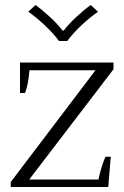

<svg xmlns="http://www.w3.org/2000/svg" viewBox="-20 -748 497 768"><path d="M93 -701 122 -728Q151 -707 181 -679Q211 -651 230 -626H235Q254 -651 284 -679Q314 -707 343 -728L372 -701Q340 -679 305.5 -646.5Q271 -614 249 -584H216Q194 -614 159.5 -646.5Q125 -679 93 -701ZM23 -20 362 -467H98Q92 -403 80 -376H60V-498H434V-471L97 -30H374Q377 -48 386 -77.5Q395 -107 402 -121H423L413 0H23Z"/></svg>

Font: Trirong Light
Style: Regular
Weight: 300
Designer: Katatrad Team
Foundry: CadsonDemak
Version: Version 1.001